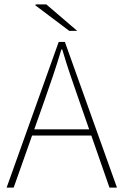

<svg xmlns="http://www.w3.org/2000/svg" viewBox="-20 -850 560 870"><path d="M10 0 246 -660H274L510 0H476L338 -396Q317 -456 298.5 -510.5Q280 -565 262 -626H258Q240 -565 221.5 -510.5Q203 -456 182 -396L42 0ZM112 -236V-264H405V-236ZM294 -710 140 -826 142 -830H190L330 -710Z"/></svg>

Font: Source Sans 3 ExtraLight ExtraLight
Style: Regular
Weight: 250
Version: Version 3.052;hotconv 1.1.0;makeotfexe 2.6.0